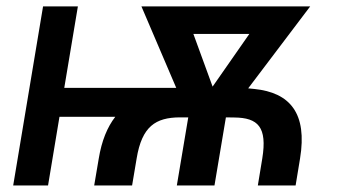

<svg xmlns="http://www.w3.org/2000/svg" viewBox="-20 -565 1051 585"><path d="M20.2 0H126.4L161.2 -209.2H331.3C306.8 -177.6 289.8 -136 280.9 -82L267 0H382.5L396.3 -82C412.3 -180 454.2 -207 528.1 -207.4H553.6L518.8 0H633.5L668.3 -207.4L693.9 -207C766.3 -206.3 794.7 -177.9 779.1 -82L765.6 0H880.7L894.2 -82C916.9 -219.8 863.6 -283 754.6 -294L736.2 -295.8L925.1 -545.5H410.9L517 -297.2H175.8L217.3 -545.5H111.2ZM569.2 -461.6H739.7L627.8 -301.1Z"/></svg>

Font: Margiela Sans Medium
Style: Italic
Weight: 500
Italic angle: -9.39999°
Designer: Stefan Endress, Andreas Faust
Version: Version 1.100;FEAKit 1.0